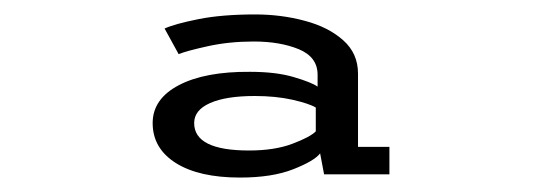

<svg xmlns="http://www.w3.org/2000/svg" viewBox="-20 -776 740 266"><path d="M312.5 -530Q255.5 -530 223.5 -550.2Q191.5 -570.5 191.5 -605.5Q191.5 -639 227.8 -658Q264 -677 326.5 -676.5Q362.5 -676.5 387 -669.2Q411.5 -662 420 -656V-672.5Q420 -697 394 -707.8Q368 -718.5 331.5 -718.5Q297.5 -718.5 268 -712Q238.5 -705.5 227.5 -701L208 -736.5Q222.5 -743 255 -749.5Q287.5 -756 333.5 -756Q369.5 -756 402.2 -747.2Q435 -738.5 455.5 -720.2Q476 -702 476 -674V-572.5H519.5V-534.5H429L423.5 -563.5Q415.5 -553 386.2 -541.5Q357 -530 312.5 -530ZM325 -567.5Q360.5 -567.5 385 -576.8Q409.5 -586 417.5 -594V-627Q408.5 -632.5 385.2 -637.8Q362 -643 333 -643Q293 -643 271 -633.2Q249 -623.5 249 -605.5Q249 -567.5 325 -567.5Z"/></svg>

Font: Trispace SemiExpanded Light
Style: Regular
Weight: 300
Width: 6
Designer: Tyler Finck
Foundry: Etcetera Type Company
Version: Version 1.210; ttfautohint (v1.8.3)